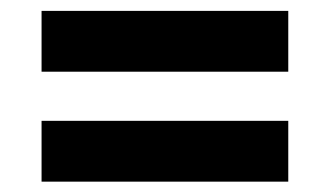

<svg xmlns="http://www.w3.org/2000/svg" viewBox="-20 -517 615 358"><path d="M57.5 -383.3V-496.7H517.5V-383.3ZM57.5 -178.3V-291.7H517.5V-178.3Z"/></svg>

Font: Funnel Display Light
Style: Bold
Weight: 700
Version: Version 1.000